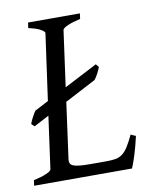

<svg xmlns="http://www.w3.org/2000/svg" viewBox="-73 -672 594 730"><g transform="rotate(-10 224.0 -307.5)"><path d="M320.8 -401.9Q319.3 -397.5 316.4 -391.1Q313.5 -384.8 310.1 -378.2Q306.6 -371.6 302.7 -365.5Q298.8 -359.4 295.9 -356L175.8 -293L146 -75.2Q145 -66.4 147.9 -60.3Q150.9 -54.2 159.9 -50.5Q168.9 -46.9 184.8 -45.4Q200.7 -43.9 225.1 -43.9H287.1Q307.6 -43.9 322 -46.4Q336.4 -48.8 348.1 -57.4Q359.9 -65.9 370.6 -82.5Q381.3 -99.1 395 -127.9L414.1 -119.1Q404.3 -76.7 394.3 -45.4Q384.3 -14.2 377.9 0H0L2.9 -21Q33.7 -27.8 52.2 -35.9Q70.8 -43.9 71.8 -50.8L99.6 -252.9L41 -222.2L29.8 -232.9Q31.2 -237.8 34.4 -244.9Q37.6 -252 41.3 -258.8Q44.9 -265.6 48.6 -271.7Q52.2 -277.8 55.2 -280.8L107.4 -308.1L143.1 -564Q144 -569.8 128.9 -578.6Q113.8 -587.4 82 -594.2L85 -615.2H285.2L282.2 -594.2Q251.5 -587.4 232.9 -579.1Q214.4 -570.8 212.9 -564L183.1 -347.7L311 -414.1Z"/></g></svg>

Font: Gentium Basic
Style: Italic
Weight: 400
Italic angle: -8°
Designer: J. Victor Gaultney and Annie Olsen
Foundry: SIL International
Version: Version 1.102; 2013; Maintenance release